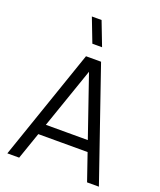

<svg xmlns="http://www.w3.org/2000/svg" viewBox="-171 -1065 975 1170"><g transform="rotate(20 317.0 -480.0)"><path d="M278.3 -805H341.3L281.7 -960H218.7ZM613.7 0 365.7 -720H268L20 0H96.7L332 -679H303.3L537 0ZM503 -174.7V-243.7H131V-174.7Z"/></g></svg>

Font: Manrope
Style: Regular
Weight: 400
Designer: Mikhail Sharanda
Foundry: Mikhail Sharanda
Version: Version 4.503